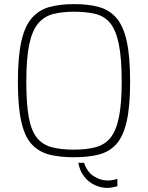

<svg xmlns="http://www.w3.org/2000/svg" viewBox="-20 -759 719 934"><path d="M502 155Q471 155 441.5 141.5Q412 128 390 100.5Q368 73 361 33H389Q404 78 436.5 98.5Q469 119 503 119Q516 119 528 117Q540 115 551 111V147Q539 150 527 152.5Q515 155 502 155ZM340 6Q271 6 220 -7Q169 -20 134.5 -57Q100 -94 83.5 -167.5Q67 -241 67 -362Q67 -484 84 -558.5Q101 -633 135.5 -672Q170 -711 221 -725Q272 -739 340 -739Q410 -739 461 -725Q512 -711 546 -672Q580 -633 596.5 -558.5Q613 -484 613 -362Q613 -241 596 -167.5Q579 -94 545 -57Q511 -20 460 -7Q409 6 340 6ZM340 -31Q401 -31 445.5 -43Q490 -55 517.5 -89Q545 -123 558.5 -188.5Q572 -254 572 -362Q572 -476 558 -544Q544 -612 516.5 -646Q489 -680 445 -691Q401 -702 340 -702Q283 -702 239.5 -691Q196 -680 166.5 -646Q137 -612 122.5 -544Q108 -476 108 -362Q108 -254 120 -188.5Q132 -123 159.5 -89Q187 -55 231.5 -43Q276 -31 340 -31Z"/></svg>

Font: Exo Thin ExtraLight
Style: Regular
Weight: 250
Version: Version 2.000